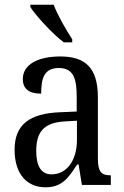

<svg xmlns="http://www.w3.org/2000/svg" viewBox="-20 -786 527 816"><path d="M251 -606H287V-619C262 -657 225 -721 208 -766H109V-756C131 -721 203 -642 251 -606ZM173 10C245 10 271 -31 308 -87H314L328 0H451V-41H448C410 -41 396 -57 396 -113V-372C396 -499 342 -546 236 -546C143 -546 77 -513 77 -450C77 -408 104 -388 155 -388C155 -452 167 -497 230 -497C295 -497 306 -447 306 -373V-312L236 -309C105 -304 42 -256 42 -150C42 -41 99 10 173 10ZM199 -45C154 -45 134 -82 134 -144C134 -223 164 -265 256 -270L307 -273V-191C307 -106 265 -45 199 -45Z"/></svg>

Font: Noto Serif Tamil Condensed
Style: Italic
Weight: 400
Width: 3
Italic angle: -12°
Designer: Indian Type Foundry, Tom Grace, and the Monotype Design Team
Foundry: Monotype Imaging Inc.
Version: Version 2.003